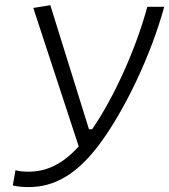

<svg xmlns="http://www.w3.org/2000/svg" viewBox="-20 -720 661 749"><path d="M92.8 9.8C191.9 9.8 278.3 -40 362.8 -150.4C465.3 -285.2 569.8 -506.8 620.6 -693.4H554.7C511.7 -534.2 427.2 -343.3 339.4 -215.8H327.1L176.3 -699.7L109.9 -689L287.1 -148.9C225.6 -80.6 162.6 -50.3 92.3 -50.3C68.4 -50.3 53.7 -52.2 40.5 -56.2L29.8 3.4C50.3 8.3 69.8 9.8 92.8 9.8Z"/></svg>

Font: Cascadia Code NF Light
Style: Italic
Weight: 300
Italic angle: -10°
Monospace: yes
Designer: Aaron Bell
Foundry: Saja Typeworks
Version: Version 2404.023